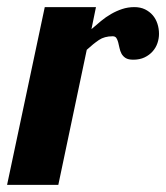

<svg xmlns="http://www.w3.org/2000/svg" viewBox="-58 -520 467 540"><path d="M-38.1 0 67.9 -500H211.9L199.2 -438Q212.4 -449.7 226.1 -460.9Q239.7 -472.2 254.6 -480.7Q269.5 -489.3 285.6 -494.6Q301.8 -500 319.8 -500Q336.9 -500 349.9 -493.7Q362.8 -487.3 371.6 -477.1Q380.4 -466.8 384.8 -453.1Q389.2 -439.5 389.2 -424.8Q389.2 -411.6 384.8 -398.7Q380.4 -385.7 371.3 -375.5Q362.3 -365.2 348.6 -358.6Q335 -352.1 316.9 -352.1Q302.7 -352.1 295.2 -356.9Q287.6 -361.8 283.7 -369.1Q279.8 -376.5 278.1 -385Q276.4 -393.6 274.4 -400.9Q272.5 -408.2 269.3 -413.1Q266.1 -418 258.8 -418Q235.8 -418 220.2 -407.5Q204.6 -397 186 -379.9L106 0Z"/></svg>

Font: Lobster
Style: Regular
Weight: 400
Designer: Pablo Impallari
Foundry: Pablo Impallari
Version: Version 1.007; ttfautohint (v1.1) -l 8 -r 50 -G 50 -x 14 -D 